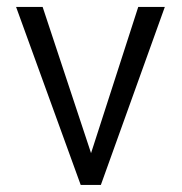

<svg xmlns="http://www.w3.org/2000/svg" viewBox="-20 -541 524 554"><path d="M249.5 -120.1 378.9 -521H455.6L271 -7.3H212.9L26.4 -521H103L235.8 -120.1L242.7 -99.1Z"/></svg>

Font: Vazir Light UI
Style: Light-UI
Weight: 300
Designer: Saber Rastikerdar
Foundry: Saber Rastikerdar
Version: Version 30.0.0